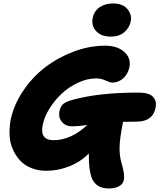

<svg xmlns="http://www.w3.org/2000/svg" viewBox="-20 -968 911 1097"><path d="M612.8 -758.8Q558.1 -758.8 529.3 -790Q500.5 -821.3 509.8 -866.2Q518.1 -905.8 549.6 -927Q581.1 -948.2 626 -948.2Q681.2 -948.2 707.8 -916.5Q734.4 -884.8 727.1 -847.2Q720.7 -811 691.2 -784.9Q661.6 -758.8 612.8 -758.8ZM393.1 -246.1Q356 -246.1 334.2 -271Q312.5 -295.9 319.8 -333Q325.2 -359.9 341.1 -373.8Q356.9 -387.7 396 -397.9Q544.4 -439 771 -439Q831.1 -439 853.8 -415.3Q876.5 -391.6 869.1 -353Q853.5 -272.9 759.8 -272.9Q706.1 -272.9 683.1 -272Q664.1 -177.2 663.1 -125.5Q662.1 -73.7 676.8 -27.8Q686 8.3 688.2 24.4Q690.4 40.5 688 59.1Q685.1 73.2 676.3 83.5Q667.5 93.8 654.5 99.1Q641.6 104.5 628.2 106.7Q614.7 108.9 600.1 108.9Q530.3 108.9 504.9 50.8Q485.4 -1.5 487.8 -90.8Q439 -42.5 375 -17.3Q311 7.8 244.1 7.8Q197.8 7.8 159.2 -7.8Q120.6 -23.4 95.2 -50.5Q69.8 -77.6 53.5 -114.3Q37.1 -150.9 34.9 -192.6Q32.7 -234.4 40 -279.8Q58.1 -368.2 111.8 -448.2Q165.5 -528.3 239.3 -584.5Q313 -640.6 402.6 -673.8Q492.2 -707 580.1 -707Q650.4 -707 690.2 -671.4Q730 -635.7 719.2 -583Q710.4 -543.5 683.1 -519.8Q655.8 -496.1 623 -496.1Q608.9 -496.1 583.5 -508.1Q558.1 -520 529.8 -520Q478.5 -520 426 -495.6Q373.5 -471.2 332.8 -433.1Q292 -395 262.5 -347.4Q232.9 -299.8 224.1 -253.9Q206.1 -167 286.1 -167Q385.3 -167 479 -253.9Q424.3 -246.1 393.1 -246.1Z"/></svg>

Font: Shantell Sans Irregular
Style: Italic
Weight: 800
Italic angle: -11.31°
Designer: Stephen Nixon, Anya Danilova, Shantell Martin
Foundry: Arrow Type
Version: Version 1.006;[9816181b4]